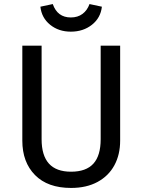

<svg xmlns="http://www.w3.org/2000/svg" viewBox="-20 -914 702 946"><path d="M572 -221Q572 -152 543.5 -99.5Q515 -47 460.5 -17.5Q406 12 330 12Q215 12 152.5 -51.5Q90 -115 90 -221V-689H185V-228Q185 -148 221 -108Q257 -68 330 -68Q404 -68 440 -107.5Q476 -147 476 -228V-689H572ZM179 -881 240 -894Q263 -828 329 -828Q363 -828 386.5 -845.5Q410 -863 421 -894L482 -881Q476 -826 433 -792Q390 -758 329 -758Q269 -758 227 -792Q185 -826 179 -881Z"/></svg>

Font: Fira Sans
Style: Regular
Weight: 400
Designer: bBox Type GmbH & Carrois Corporate GbR & Edenspiekermann AG
Foundry: bBox Type GmbH & Carrois Corporate GbR & Edenspiekermann AG
Version: Version 4.301